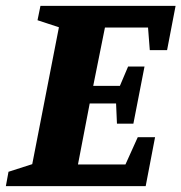

<svg xmlns="http://www.w3.org/2000/svg" viewBox="-39 -635 619 655"><path d="M-19 0 -10 -49 71 -75 162 -542 89 -566 99 -615H560L531 -464H472L466 -541H319L279 -342H370L398 -408H454L416 -213H360L357 -282H267L227 -74H389L431 -167H490L458 0Z"/></svg>

Font: Manuale ExtraBold
Style: Italic
Weight: 800
Italic angle: -11°
Designer: Eduardo Tunni / Pablo Cosgaya
Foundry: Eduardo Tunni / Pablo Cosgaya
Version: Version 1.002